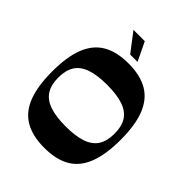

<svg xmlns="http://www.w3.org/2000/svg" viewBox="-243 -1015 1165 1165"><g transform="rotate(45 339.5 -432.5)"><path d="M339.7 12Q238.7 12 173.5 -26Q108.3 -64 77.1 -144.2Q46 -224.3 46 -350Q46 -476.7 77.5 -556.3Q109 -636 173.8 -674Q238.7 -712 339.7 -712Q440.8 -712 505.6 -674Q570.5 -636 602 -556.3Q633.5 -476.7 633.5 -350Q633.5 -224.3 602.3 -144.2Q571.2 -64 506.3 -26Q441.5 12 339.7 12ZM339.7 -171.6Q425.1 -171.6 478.3 -190.4Q531.4 -209.1 556.2 -248.5Q581 -287.9 581 -350Q581 -412.8 556.2 -451.8Q531.4 -490.9 478.3 -509.6Q425.1 -528.4 339.7 -528.4Q255 -528.4 201.5 -509.6Q148 -490.9 123.2 -451.8Q98.4 -412.8 98.4 -350Q98.4 -287.9 123.2 -248.5Q148 -209.1 201.5 -190.4Q255 -171.6 339.7 -171.6ZM308.3 -756.9 216.5 -877.1H313.7L371.5 -756.9Z"/></g></svg>

Font: Ojuju ExtraLight
Style: Regular
Weight: 200
Designer: Chisaokwu Joboson, Mirko Velimirovic
Foundry: Udi Foundry
Version: Version 1.000